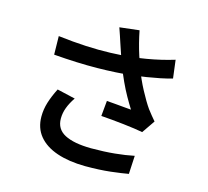

<svg xmlns="http://www.w3.org/2000/svg" viewBox="-120 -951 1239 1144"><g transform="rotate(15 500.0 -379.0)"><path d="M512 -709Q506 -726 498.5 -750Q491 -774 482 -798L603 -812Q610 -776 619.5 -738.5Q629 -701 641 -664Q653 -627 665 -595Q688 -532 720.5 -471Q753 -410 779 -373Q792 -356 804.5 -340.5Q817 -325 830 -310L775 -230Q754 -234 723 -238.5Q692 -243 655.5 -247Q619 -251 582.5 -254.5Q546 -258 515 -260L524 -355Q550 -353 579 -350.5Q608 -348 634 -345.5Q660 -343 676 -342Q657 -372 635.5 -410Q614 -448 594.5 -490.5Q575 -533 559 -575Q543 -617 531.5 -651Q520 -685 512 -709ZM147 -654Q238 -643 318.5 -639Q399 -635 470 -637.5Q541 -640 600 -646Q644 -651 688 -658.5Q732 -666 774.5 -676Q817 -686 856 -698L870 -586Q836 -576 796.5 -568Q757 -560 716 -553.5Q675 -547 635 -542Q536 -531 416.5 -529.5Q297 -528 149 -540ZM335 -319Q311 -284 298.5 -250.5Q286 -217 286 -183Q286 -118 342.5 -88.5Q399 -59 505 -58Q585 -58 651 -64.5Q717 -71 769 -82L763 31Q720 39 653.5 46.5Q587 54 498 54Q398 53 324.5 28Q251 3 211 -45.5Q171 -94 171 -165Q171 -209 184.5 -252.5Q198 -296 223 -345Z"/></g></svg>

Font: Noto Sans HK SemiBold
Style: Regular
Weight: 600
Version: Version 2.004-H2;hotconv 1.0.118;makeotfexe 2.5.65603